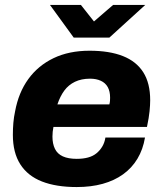

<svg xmlns="http://www.w3.org/2000/svg" viewBox="-20 -744 659 776"><path d="M290 12Q207 12 149.5 -10.5Q92 -33 62 -80Q32 -127 32 -199Q32 -224 34 -247.5Q36 -271 41 -294Q55 -370 94.5 -424.5Q134 -479 196.5 -509Q259 -539 342 -539Q422 -539 476.5 -517.5Q531 -496 559 -452Q587 -408 587 -339Q587 -320 584.5 -294.5Q582 -269 574 -231H196Q194 -222 193 -211.5Q192 -201 192 -192Q192 -163 202 -142.5Q212 -122 234 -112Q256 -102 290 -102Q316 -102 336 -107.5Q356 -113 370 -124.5Q384 -136 393.5 -152Q403 -168 406 -188H566Q558 -140 535.5 -102.5Q513 -65 477.5 -39.5Q442 -14 395 -1Q348 12 290 12ZM212 -322H422Q424 -329 424.5 -336.5Q425 -344 425 -349Q425 -375 415.5 -392Q406 -409 387.5 -417.5Q369 -426 344 -426Q309 -426 283 -413.5Q257 -401 240 -378Q223 -355 212 -322ZM567 -724 422 -592H278L182 -724H307L383 -628H326L437 -724Z"/></svg>

Font: Archivo SemiBold ExtraBold
Style: Italic
Weight: 800
Italic angle: -10°
Version: Version 2.001